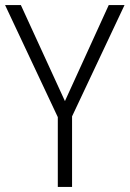

<svg xmlns="http://www.w3.org/2000/svg" viewBox="-20 -734 509 754"><path d="M235 -337 62 -714H0L207 -274V0H263V-277L469 -714H407Z"/></svg>

Font: Noto Sans Khmer SemiCondensed Light
Style: Regular
Weight: 300
Width: 4
Designer: Danh Hong and the Monotype Design Team
Foundry: Monotype Imaging Inc.
Version: Version 2.004